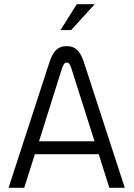

<svg xmlns="http://www.w3.org/2000/svg" viewBox="-20 -900 640 920"><path d="M218 -605 21 0H96L147 -161H453L504 0H578L381 -605C363 -657 340 -679 300 -679C254 -679 234 -651 218 -605ZM167 -223 276 -569C284 -594 290 -600 300 -600C310 -600 316 -593 323 -569L433 -223ZM270 -756H321L434 -880H348Z"/></svg>

Font: LT Wave Mono Light
Style: Regular
Weight: 300
Designer: Daniel Lyons
Version: Version 2.5 (Glyphs App)